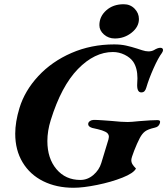

<svg xmlns="http://www.w3.org/2000/svg" viewBox="-20 -874 791 908"><path d="M52 -242Q52 -297 72 -363Q97 -445 161 -514Q225 -583 318 -623.5Q411 -664 520 -664Q551 -664 576 -658.5Q601 -653 629 -644Q635 -642 652 -636.5Q669 -631 682 -631Q697 -631 708 -637Q726 -648 738 -648Q751 -648 751 -637Q751 -632 746 -624Q728 -600 706 -550.5Q684 -501 672 -460Q669 -449 663.5 -443Q658 -437 648 -437Q626 -437 629 -481Q630 -489 630 -504Q630 -552 610 -582Q596 -602 569.5 -615Q543 -628 514 -628Q427 -628 348.5 -547.5Q270 -467 220 -306Q204 -255 204 -207Q204 -125 247 -74Q290 -23 360 -23Q394 -23 421.5 -46.5Q449 -70 459 -103L493 -215Q495 -223 495 -227Q495 -243 478 -251Q464 -258 442.5 -263Q421 -268 416 -269Q397 -275 397 -287Q397 -296 405.5 -301.5Q414 -307 424 -307Q440 -307 467 -305Q494 -303 508 -302Q555 -297 584 -297Q599 -297 637 -301Q697 -306 725 -306Q741 -306 736 -291Q733 -282 727 -277Q721 -272 711 -270Q680 -263 666 -252.5Q652 -242 641 -221Q628 -196 614.5 -161.5Q601 -127 601 -117Q601 -106 606.5 -97Q612 -88 623 -77Q612 -55 559 -34Q506 -13 439.5 0.5Q373 14 328 14Q247 14 184.5 -17Q122 -48 87 -106Q52 -164 52 -242ZM450 -755Q450 -796 482.5 -825Q515 -854 565 -854Q596 -854 616.5 -833Q637 -812 637 -784Q637 -747 602.5 -719.5Q568 -692 523 -692Q493 -692 471.5 -711Q450 -730 450 -755Z"/></svg>

Font: EB Garamond ExtraBold
Style: Italic
Weight: 800
Italic angle: -17.2°
Designer: Georg Duffner and Octavio Pardo
Foundry: Georg Duffner
Version: Version 1.000